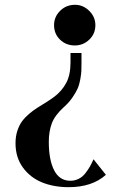

<svg xmlns="http://www.w3.org/2000/svg" viewBox="-20 -588 507 803"><path d="M378.9 -482.9Q378.9 -446.8 353.5 -422.4Q328.1 -397.9 293 -397.9Q256.3 -397.9 231.2 -422.1Q206.1 -446.3 206.1 -482.9Q206.1 -517.6 231.4 -542.7Q256.8 -567.9 293.9 -567.9Q327.6 -567.9 353.3 -542.5Q378.9 -517.1 378.9 -482.9ZM44.9 11.2Q44.9 -17.6 52.7 -41.3Q60.5 -64.9 72.3 -80.8Q84 -96.7 102.1 -112.1Q120.1 -127.4 136 -137.2Q151.9 -147 173.3 -160.4Q194.8 -173.8 208 -184.1Q238.8 -207.5 256.8 -241Q274.9 -274.4 274.9 -327.1V-366.2H320.8V-326.2Q320.8 -304.7 320.3 -292Q319.8 -279.3 315.9 -256.8Q312 -234.4 304.7 -217.8Q297.4 -201.2 282.7 -179.9Q268.1 -158.7 247.1 -140.1Q209 -105.5 196.5 -71.5Q184.1 -37.6 184.1 4.9Q184.1 80.6 206.5 124.3Q229 168 273.9 168Q293 168 309.1 159.9Q325.2 151.9 336.9 136.7Q348.6 121.6 355.7 109.1Q362.8 96.7 371.1 78.1L422.9 143.1Q365.2 194.8 267.1 194.8Q204.6 194.8 155.3 174.6Q106 154.3 75.4 112.1Q44.9 69.8 44.9 11.2Z"/></svg>

Font: Laureen pro
Style: Bold
Weight: 700
Designer: Ahmed zaza
Foundry: zazatype
Version: Version 1.000